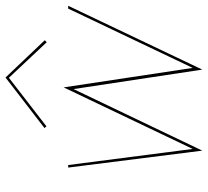

<svg xmlns="http://www.w3.org/2000/svg" viewBox="-48 -674 737 680"><g transform="rotate(-90 320.0 -333.5)"><path d="M76 -460 133 -19 351 -476 420 -19 630 -460H640L414 15L345 -441L127 15L67 -460ZM213 -537 207 -544 386 -682 518 -543 511 -536 385 -670Z"/></g></svg>

Font: Jost Thin
Style: Italic
Weight: 200
Italic angle: -5°
Version: Version 3.710